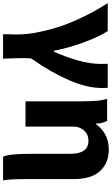

<svg xmlns="http://www.w3.org/2000/svg" viewBox="233 -796 747 1284"><g transform="rotate(90 607.0 -153.5)"><path d="M195 116Q195 70 190.5 29.5Q186 -11 174 -61Q149 -181 95.5 -297.5Q42 -414 -15 -500H172Q205 -452 244.5 -348.5Q284 -245 304 -140H310Q344 -215 368 -298Q392 -381 392 -454Q392 -475 391.5 -485Q391 -495 391 -500H551Q553 -492 553 -460Q553 -363 501 -242Q449 -121 360 5Q356 10 355 16.5Q354 23 354 30L353 64Q353 113 356 176L357 200H193Q195 138 195 116Z M965 -507Q1054 -507 1108 -449Q1162 -391 1162 -274V6V40Q1162 161 1171 200H1013Q993 167 993 7V-253Q993 -309 971.5 -340Q950 -371 906 -371Q872 -371 849 -352.5Q826 -334 817 -307Q811 -292 811 -266V50H642V-321Q642 -381 638.5 -424Q635 -467 625 -496H773Q791 -462 791 -421H795Q817 -455 860 -481Q903 -507 965 -507Z"/></g></svg>

Font: Gmarket Sans TTF Bold
Style: Regular
Weight: 700
Designer: Creative Director : Sungho Lee; Art Director : Kiwoong Choi; Project Manager : Sori Yang, Jongwook Yoon; Font Designer :
Foundry: Sandoll Inc.
Version: Version 1.000;hotconv 1.0.109;makeotfexe 2.5.65596